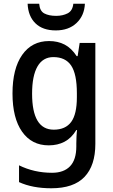

<svg xmlns="http://www.w3.org/2000/svg" viewBox="-20 -769 606 1029"><path d="M243 -549Q290 -549 326.5 -530Q363 -511 391 -468H396L407 -539H491V2Q491 118 433 179Q375 240 255 240Q154 240 82 207V117Q163 157 259 157Q322 157 355.5 122Q389 87 389 16V0Q389 -15 390 -36.5Q391 -58 393 -72H389Q363 -29 326 -9.5Q289 10 241 10Q150 10 98.5 -63Q47 -136 47 -268Q47 -401 99 -475Q151 -549 243 -549ZM266 -463Q210 -463 181 -413Q152 -363 152 -267Q152 -74 268 -74Q331 -74 361.5 -115.5Q392 -157 392 -248V-269Q392 -372 361.5 -417.5Q331 -463 266 -463ZM435 -749Q432 -685 390 -645.5Q348 -606 279 -606Q209 -606 170 -644Q131 -682 128 -749H190Q193 -710 217.5 -697Q242 -684 281 -684Q316 -684 342.5 -697.5Q369 -711 373 -749Z"/></svg>

Font: Noto Sans Sinhala UI SemiCondensed Medium
Style: Regular
Weight: 500
Width: 4
Designer: Jelle Bosma - Monotype Design Team
Foundry: Monotype Imaging Inc.
Version: Version 2.006; ttfautohint (v1.8.4.7-5d5b)